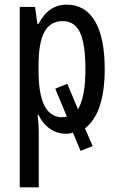

<svg xmlns="http://www.w3.org/2000/svg" viewBox="-20 -567 513 827"><path d="M146 -72H142Q147 -25 147 0V240H65V-537H131L141 -464H146Q189 -547 267 -547Q347 -547 389 -476Q431 -405 431 -269Q431 -80 346 -14L379 62L327 83L294 4Q281 9 263 9Q226 9 194.5 -13Q163 -35 146 -72ZM146 -285V-265Q146 -164 170 -114.5Q194 -65 243 -62Q258 -62 268 -65L218 -185L270 -206L316 -96Q348 -151 348 -268Q348 -376 325 -426Q302 -476 250 -476Q197 -476 171.5 -430Q146 -384 146 -285Z"/></svg>

Font: Noto Sans UI Cond
Style: Regular
Weight: 400
Width: 3
Designer: Monotype Design Team
Foundry: Monotype Imaging Inc.
Version: Version 1.001